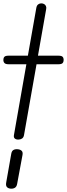

<svg xmlns="http://www.w3.org/2000/svg" viewBox="-30 -832 399 1143"><path d="M78.5 -1Q65.5 -1 58 -7.5Q50.5 -14 53 -28L127 -449.5H21.5Q3.5 -449.5 -3.2 -456.5Q-10 -463.5 -10 -475.5Q-10 -487 -3.8 -493.8Q2.5 -500.5 21 -500.5H136L186.5 -786.5Q189 -799.5 197.2 -805.8Q205.5 -812 215.5 -812Q225 -812 232.2 -808Q239.5 -804 243.2 -796.5Q247 -789 245 -778.5L196 -500.5H318Q336.5 -500.5 342.8 -493.8Q349 -487 349 -475.5Q349 -463.5 342.8 -456.5Q336.5 -449.5 318 -449.5H187.5L113 -28Q110.5 -13.5 101 -7.2Q91.5 -1 78.5 -1ZM32.5 291Q18 289.5 10.8 281Q3.5 272.5 7 254L37 83.5Q40 66.5 50.2 60.8Q60.5 55 76 56.5Q91 58 99 65.8Q107 73.5 104 90.5L72 263Q69 280 58 286.2Q47 292.5 32.5 291Z"/></svg>

Font: Edu VIC WA NT Hand Pre
Style: Regular
Weight: 400
Designer: Tina and Corey Anderson, Eben Sorkin, Mirko Velimirovic
Foundry: Google for Education
Version: Version 1.000